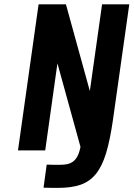

<svg xmlns="http://www.w3.org/2000/svg" viewBox="-20 -708 629 904"><path d="M64.7 0H192.9L250.4 -409.7L358.9 -16.6Q353.7 10 345.1 26.7Q336.4 43.4 324.2 52.5Q312 61.6 296.4 64.8Q280.7 68 261.9 68Q252.9 68 230.3 67.9Q207.7 67.7 199.9 67.1L185 175.7Q193.6 176.3 219 176.4Q244.4 176.6 254.9 176.6Q316.1 176.6 359.1 161.9Q402 147.1 431.4 111.1Q460.7 75 479.4 13.4Q498.1 -48.3 511.7 -142.6L588.7 -687.7H460.6L403 -279.4L290.4 -687.7H161.7Z"/></svg>

Font: Secuela ExtLt
Style: Italic
Weight: 200
Italic angle: -8°
Designer: Fernando Haro
Foundry: deFharo
Version: Version 1.704